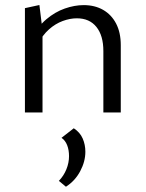

<svg xmlns="http://www.w3.org/2000/svg" viewBox="-20 -440 570 751"><path d="M384.3 0V-240.3Q384.3 -300.7 357.2 -334.5Q330.1 -368.4 280.4 -368.4Q254.1 -368.4 225.4 -357.9Q196.6 -347.3 171.6 -325.1Q146.5 -302.8 128.4 -267.7L104.7 -290.6Q127.7 -336.2 161.4 -364.7Q195.1 -393.2 233.3 -406.6Q271.6 -420 307.5 -420Q350.9 -420 383.5 -401.3Q416 -382.6 434.2 -347.7Q452.4 -312.8 452.4 -263.4V0ZM77.5 0V-408.1L134.1 -420.4L146.3 -321.3V0ZM237.9 290.4 210.3 267.5Q229.5 247.5 239.7 222.1Q250 196.7 250 170.9Q250 146.5 242.6 127.8Q235.3 109.1 220.6 99.1L268.6 61.7Q293.2 77.9 303.5 101.9Q313.9 125.8 313.9 153.5Q313.9 191.7 293.8 229.5Q273.7 267.4 237.9 290.4Z"/></svg>

Font: Ysabeau
Style: Bold
Weight: 700
Designer: Christian Thalmann (Catharsis Fonts)
Version: Version 2.000;gftools[0.9.27.dev2+g8671c4b]